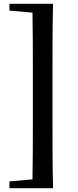

<svg xmlns="http://www.w3.org/2000/svg" viewBox="-20 -819 412 1017"><path d="M206 -799H30V-763L152 -752C154 -650 154 -546 154 -445V-177C154 -73 154 30 152 131L30 142V178H261C258 60 258 -59 258 -177V-445C258 -564 258 -684 261 -799Z"/></svg>

Font: Noto Serif CJK KR
Style: Bold
Weight: 700
Designer: Ryoko NISHIZUKA 西塚涼子 (kana & ideographs); Frank Grießhammer (Latin, Greek & Cyrillic); Wenlong ZHANG 张文龙 (bopomofo); San
Foundry: Adobe
Version: Version 2.001;hotconv 1.1.0;makeotfexe 2.6.0